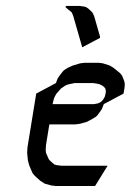

<svg xmlns="http://www.w3.org/2000/svg" viewBox="-20 -622 455 642"><path d="M70.8 -110.8 71.8 -128.9 101.1 -309.1 167 -344.2 172.9 -359.9 179.2 -369.1 189 -381.8 193.8 -387.2 206.1 -395 223.1 -402.8 248 -410.2 263.2 -412.1H310.1L324.2 -410.2L347.2 -402.8L359.9 -395L380.9 -377.9L388.2 -369.1L395 -352.1L397 -344.2V-335L396 -326.2L393.1 -309.1L327.1 -273.9L320.8 -257.8L314.9 -249L305.2 -235.8L299.8 -231L288.1 -224.1L271 -214.8L247.1 -208L231.9 -206.1H145L133.8 -137.2L132.8 -120.1L133.8 -110.8L137.2 -103L143.1 -89.8L146 -85.9L155.8 -77.1L162.1 -71.8L169.9 -69.8L185.1 -67.9H339.8L297.9 0H167L150.9 -2L129.9 -7.8L115.2 -17.1L96.2 -34.2L88.9 -43L78.1 -67.9L73.2 -85.9ZM155.8 -273.9H294.9L305.2 -275.9L309.1 -276.9L316.9 -280.8L324.2 -288.1L329.1 -295.9L331.1 -300.8L333 -309.1L334 -316.9L333 -323.2L332 -326.2L328.1 -331.1L321.8 -335.9L314 -339.8L307.1 -341.8L292 -344.2H229L212.9 -340.8L205.1 -338.9L196.8 -335L184.1 -326.2L180.2 -321.8L168.9 -309.1L164.1 -300.8L160.2 -292ZM199.2 -598.1 200.2 -602.1H246.1L261.2 -600.1L268.1 -598.1L275.9 -592.8L285.2 -584L289.1 -580.1L294.9 -567.9L314.9 -498L314 -495.1L254.9 -463.9L225.1 -567.9L220.2 -580.1L215.8 -584L205.1 -592.8ZM336.9 -405.8Z"/></svg>

Font: Petahja
Style: Italic
Weight: 400
Designer: T. Christopher White
Version: Version 1.1